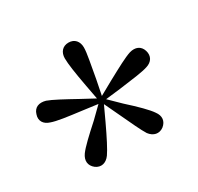

<svg xmlns="http://www.w3.org/2000/svg" viewBox="-101 -938 682 662"><g transform="rotate(-30 240.0 -607.0)"><path d="M230 -603 178 -631C131 -657 94 -677 74 -684C49 -691 29 -684 22 -660C14 -637 26 -619 49 -612C71 -604 110 -599 165 -592L225 -584L182 -542C142 -506 112 -478 99 -460C84 -439 86 -418 105 -403C124 -389 146 -394 161 -415C173 -432 192 -469 215 -518L241 -574L267 -519C290 -470 307 -433 319 -414C334 -394 356 -389 375 -403C394 -418 396 -439 381 -459C369 -477 340 -506 300 -542L256 -585L316 -592C369 -599 410 -604 431 -611C455 -618 466 -637 459 -660C452 -683 432 -691 408 -684C386 -677 351 -658 303 -632L249 -602L261 -662C270 -715 279 -755 279 -778C279 -802 265 -819 241 -819C217 -819 203 -802 203 -778C203 -756 209 -716 219 -662Z"/></g></svg>

Font: Noto Serif TC Medium
Style: Regular
Weight: 500
Designer: Ryoko NISHIZUKA 西塚涼子 (kana & ideographs); Frank Grießhammer (Latin, Greek & Cyrillic); Wenlong ZHANG 张文龙 (bopomofo); San
Foundry: Adobe
Version: Version 2.001;hotconv 1.1.0;makeotfexe 2.6.0